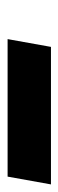

<svg xmlns="http://www.w3.org/2000/svg" viewBox="160 -896 157 518"><g transform="rotate(90 239.0 -637.5)"><path d="M478 -696H107L86 -579H457Z"/></g></svg>

Font: Geom Black
Style: Bold Italic
Weight: 900
Italic angle: -10°
Version: Version 1.102